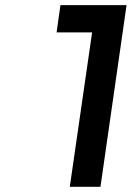

<svg xmlns="http://www.w3.org/2000/svg" viewBox="-20 -720 508 740"><path d="M198.2 -595.2 212.9 -700.2H467.8L367.2 0H249L335 -595.2Z"/></svg>

Font: Trueno
Style: Italic
Weight: 400
Designer: Julieta Ulanovsky
Foundry: Julieta Ulanovsky
Version: Version 3.001b | FøM Fix